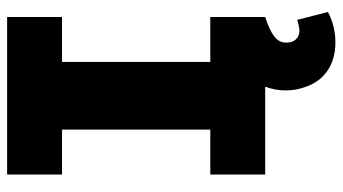

<svg xmlns="http://www.w3.org/2000/svg" viewBox="-226 -520 939 526"><g transform="rotate(-90 243.0 -257.5)"><path d="M27.3 -707H459V-556.6H335.9V-150.4H459V0Q422.9 11.7 405.8 24.7Q388.7 37.6 388.7 57.6Q388.7 74.7 397.7 84.2Q406.7 93.8 420.9 93.8Q428.7 93.8 436.5 91.6Q444.3 89.4 451.2 87.9L472.7 171.9Q433.6 192.4 389.6 192.4Q341.8 192.4 309.3 168.9Q276.9 145.5 264.6 101.6Q257.8 81.1 257.8 55.7Q257.8 26.9 268.1 0H27.3V-150.4H150.4V-556.6H27.3Z"/></g></svg>

Font: Pretendard GOV Black
Style: Regular
Weight: 900
Designer: Base glyphs from Inter by Rasmus Andersson; Hangeul glyphs from Noto Sans CJK(Source Han Sans) by Jang Soo-young and Kan
Foundry: Kil Hyung-jin
Version: Version 1.309